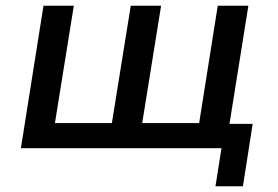

<svg xmlns="http://www.w3.org/2000/svg" viewBox="-20 -518 970 671"><path d="M733 133 754 0H53L132 -498H238L172 -88H371L437 -498H543L477 -88H676L741 -498H848L782 -85H863L829 133Z"/></svg>

Font: Nunito Sans 7pt SemiBold
Style: Italic
Weight: 600
Italic angle: -9°
Designer: Vernon Adams
Foundry: Vernon Adams
Version: Version 3.101;gftools[0.9.27]